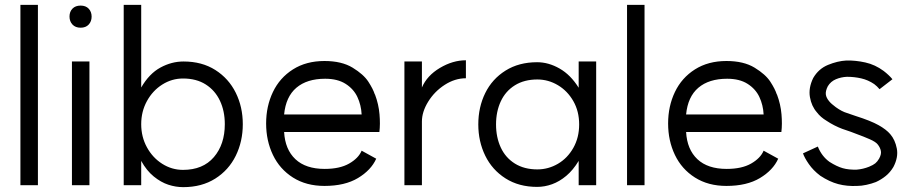

<svg xmlns="http://www.w3.org/2000/svg" viewBox="-20 -762 3763 790"><path d="M136 -742V0H64V-742Z M348 -509V0H276V-509ZM357 -693.7Q357 -674 345 -661Q333 -648 311.7 -648Q290.4 -648 278.2 -661Q266 -674.1 266 -694Q266 -714 278.2 -726.5Q290.4 -739 311.7 -739Q333 -739 345 -726.2Q357 -713.3 357 -693.7Z M905 -251Q905 -305 885 -347.5Q865 -390 826.5 -414.5Q788 -439 733 -439Q687 -439 647.5 -414Q608 -389 584.5 -346Q561 -303 561 -251Q561 -199 584.5 -156Q608 -113 647.5 -88Q687 -63 733 -63Q815 -63 860 -115.5Q905 -168 905 -251ZM979 -251Q979 -180 950 -121Q921 -62 865.5 -27Q810 8 734 8Q703 8 672.5 -2Q642 -12 612.5 -36Q583 -60 561 -100V0H489V-742H561V-402Q594 -459 640 -484Q686 -509 735 -509Q811 -509 866 -474Q921 -439 950 -380.5Q979 -322 979 -251Z M1318 -438Q1243 -438 1199.5 -401Q1156 -364 1149 -291H1463H1468Q1466 -330 1450.5 -363Q1435 -396 1402 -417Q1369 -438 1318 -438ZM1541 -219H1149Q1153 -147 1195.5 -107Q1238 -67 1316 -67Q1378 -67 1416.5 -89Q1455 -111 1468 -142L1528 -109Q1507 -62 1453 -29.5Q1399 3 1315 3Q1240 3 1185.5 -31.5Q1131 -66 1103 -124.5Q1075 -183 1075 -254Q1075 -325 1103 -383.5Q1131 -442 1185.5 -476.5Q1240 -511 1315 -511Q1386 -511 1431 -483.5Q1476 -456 1495.5 -426Q1515 -396 1522 -374L1523 -373Q1538 -333 1541.5 -292Q1545 -251 1541 -219Z M1897 -514V-440Q1852 -440 1810 -413Q1768 -386 1742 -344Q1716 -302 1716 -262V0H1644V-509H1716V-402Q1737 -451 1790 -482.5Q1843 -514 1897 -514Z M2363 -250Q2363 -304 2339 -346Q2315 -388 2275.5 -411.5Q2236 -435 2191 -435Q2137 -435 2098.5 -411Q2060 -387 2040.5 -345Q2021 -303 2021 -250Q2021 -197 2040.5 -155Q2060 -113 2098.5 -89Q2137 -65 2191 -65Q2236 -65 2275.5 -88Q2315 -111 2339 -153.5Q2363 -196 2363 -250ZM2433 0H2361V-100Q2338 -62 2310 -38.5Q2282 -15 2251.5 -4Q2221 7 2190 7Q2115 7 2060 -28Q2005 -63 1976.5 -121.5Q1948 -180 1948 -250Q1948 -321 1976.5 -379Q2005 -437 2060 -471.5Q2115 -506 2190 -506Q2237 -506 2282.5 -480Q2328 -454 2361 -401V-509H2433Z M2632 -742V0H2560V-742Z M2972 -438Q2897 -438 2853.5 -401Q2810 -364 2803 -291H3117H3122Q3120 -330 3104.5 -363Q3089 -396 3056 -417Q3023 -438 2972 -438ZM3195 -219H2803Q2807 -147 2849.5 -107Q2892 -67 2970 -67Q3032 -67 3070.5 -89Q3109 -111 3122 -142L3182 -109Q3161 -62 3107 -29.5Q3053 3 2969 3Q2894 3 2839.5 -31.5Q2785 -66 2757 -124.5Q2729 -183 2729 -254Q2729 -325 2757 -383.5Q2785 -442 2839.5 -476.5Q2894 -511 2969 -511Q3040 -511 3085 -483.5Q3130 -456 3149.5 -426Q3169 -396 3176 -374L3177 -373Q3192 -333 3195.5 -292Q3199 -251 3195 -219Z M3355 -39Q3326 -61 3308 -87Q3290 -113 3284 -131L3345 -159Q3361 -119 3393 -96Q3423 -77 3447.5 -70Q3472 -63 3505 -64Q3531 -66 3556 -76Q3573 -83 3581.5 -90Q3590 -97 3597 -109Q3607 -127 3604.5 -140.5Q3602 -154 3592 -167Q3584 -178 3559 -189Q3547 -195 3480 -220L3445 -232Q3429 -238 3412.5 -246.5Q3396 -255 3381 -265Q3356 -280 3341 -300Q3319 -325 3312.5 -362.5Q3306 -400 3326 -441Q3348 -479 3387 -495Q3426 -511 3462 -513Q3500 -514 3540.5 -505Q3581 -496 3616 -470Q3638 -453 3652 -436L3599 -395Q3589 -407 3577 -416Q3552 -433 3523.5 -439.5Q3495 -446 3465 -446Q3441 -445 3419.5 -436Q3398 -427 3386 -407Q3376 -387 3378 -373Q3380 -359 3392 -345Q3400 -335 3419 -321Q3444 -303 3465 -297L3500 -285Q3563 -265 3595 -247Q3627 -229 3643 -210Q3663 -187 3670 -151Q3677 -115 3656 -75Q3643 -53 3624.5 -38Q3606 -23 3584 -13Q3566 -6 3545 -1.5Q3524 3 3507 3Q3465 5 3429 -4.5Q3393 -14 3355 -39Z"/></svg>

Font: SUIT Variable
Style: Regular
Weight: 400
Designer: Sunn Youn; Korean Glyphs from Source Han Sans (Sandoll Communications; Soo-young Jang, Joo-yeon Kang)
Foundry: Sunn
Version: Version 1.150;FEAKit 1.0